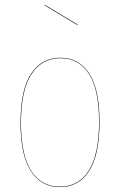

<svg xmlns="http://www.w3.org/2000/svg" viewBox="-20 -766 497 795"><path d="M165 -746.1 301.8 -664.1 300.8 -662.1 164.1 -744.1ZM230 -526.9Q307.1 -526.9 349.6 -461.2Q392.1 -395.5 392.1 -262.2Q392.1 -125 349.1 -58.1Q306.2 8.8 228 8.8Q150.4 8.8 107.7 -57.9Q64.9 -124.5 64.9 -257.8Q64.9 -394 108.6 -460.4Q152.3 -526.9 230 -526.9ZM66.9 -257.8Q66.9 -125 108.9 -59.1Q150.9 6.8 228 6.8Q305.2 6.8 347.7 -59.8Q390.1 -126.5 390.1 -262.2Q390.1 -394.5 348.4 -459.7Q306.6 -524.9 230 -524.9Q153.3 -524.9 110.1 -458.7Q66.9 -392.6 66.9 -257.8Z"/></svg>

Font: Fira Sans Compressed Two
Style: Regular
Weight: 100
Width: 1
Designer: Carrois Corporate & Edenspiekermann AG
Foundry: Carrois Corporate GbR & Edenspiekermann AG
Version: Version 4.203;PS 004.203;hotconv 1.0.88;makeotf.lib2.5.64775